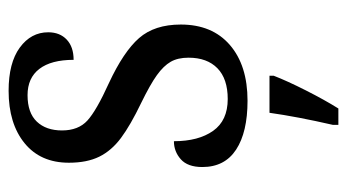

<svg xmlns="http://www.w3.org/2000/svg" viewBox="-200 -385 806 446"><g transform="rotate(-90 203.0 -162.0)"><path d="M38 -95Q38 -129 56 -145Q74 -161 98 -161Q98 -104 122 -70Q146 -36 196 -36Q243 -36 267.5 -60Q292 -84 292 -127Q292 -152 282.5 -168.5Q273 -185 251.5 -200.5Q230 -216 187 -237Q135 -262 105.5 -284Q76 -306 62 -334.5Q48 -363 48 -405Q48 -471 93.5 -508Q139 -545 215 -545Q280 -545 315.5 -519Q351 -493 351 -453Q351 -426 334 -410Q317 -394 287 -394Q287 -446 266 -473.5Q245 -501 205 -501Q164 -501 143.5 -479.5Q123 -458 123 -421Q123 -383 146 -362Q169 -341 233 -312Q306 -278 337.5 -242Q369 -206 369 -145Q369 -72 321.5 -31Q274 10 192 10Q119 10 78.5 -16.5Q38 -43 38 -95ZM136 208Q155 125 164 61H250V71Q238 102 216 145.5Q194 189 174 221H136Z"/></g></svg>

Font: Noto Serif Narrow
Style: Regular
Weight: 400
Width: 4
Designer: Monotype Design Team
Foundry: Monotype Imaging Inc.
Version: Version 1.001